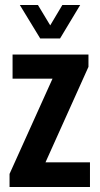

<svg xmlns="http://www.w3.org/2000/svg" viewBox="-20 -744 399 764"><path d="M18 0V-52L189 -431H30V-527H332V-478L161 -98H338V0ZM59 -724H131L201 -608H159L228 -724H299L219 -591H140Z"/></svg>

Font: Archivo ExtraCondensed
Style: Bold
Weight: 700
Width: 2
Designer: Hector Gatti
Foundry: Omnibus-Type
Version: Version 2.001